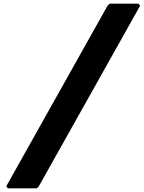

<svg xmlns="http://www.w3.org/2000/svg" viewBox="-20 -892 782 1044"><path d="M742 -861 733 -872H577L566 -863L14 121L23 132H179L190 123Z"/></svg>

Font: Hussar Woodtype
Style: UltraObl
Weight: 900
Foundry: Cannot Into Space Fonts
Version: Version 1.07